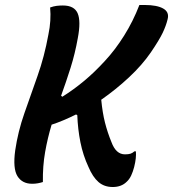

<svg xmlns="http://www.w3.org/2000/svg" viewBox="-20 -730 694 770"><path d="M181 -700Q195 -705 207 -706.5Q219 -708 232 -708Q278 -708 291.5 -676.5Q305 -645 292 -577Q281 -515 263 -458Q245 -401 225 -346L230 -342Q276 -371 318 -406Q360 -441 401 -486Q442 -530 478 -587.5Q514 -645 539 -710H560Q610 -710 635 -695.5Q660 -681 652 -652Q646 -627 632.5 -598.5Q619 -570 585 -520Q550 -469 497.5 -420Q445 -371 386 -330Q391 -278 401 -238.5Q411 -199 427 -160Q445 -111 481 -111Q495 -111 503 -113.5Q511 -116 519 -123H525Q526 -110 524.5 -95Q523 -80 518 -60Q513 -41 506 -26Q499 -11 488 -1Q467 20 432 20Q398 20 375 0Q352 -20 335 -60Q313 -107 302.5 -159.5Q292 -212 290 -268L285 -271Q233 -245 187 -230Q171 -177 161 -120.5Q151 -64 152 0Q143 3 132 5Q121 7 109 7Q69 7 50 -23.5Q31 -54 41 -127Q52 -202 77.5 -275Q103 -348 130.5 -425.5Q158 -503 174 -591Q186 -648 181 -700Z"/></svg>

Font: Recursive Mn Csl St SmB
Style: Italic
Weight: 600
Italic angle: -15°
Monospace: yes
Version: Version 1.079;hotconv 1.0.112;makeotfexe 2.5.65598; ttfautoh